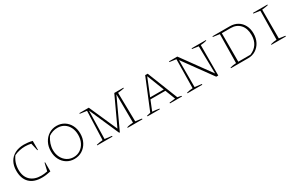

<svg xmlns="http://www.w3.org/2000/svg" viewBox="132 -1601 4083 2686"><g transform="rotate(-30 2173.0 -258.5)"><path d="M344 5Q216 5 147.5 -62.5Q79 -130 79 -257Q79 -340 112.5 -399.5Q146 -459 207.5 -491Q269 -523 354 -523Q383 -523 417 -519Q451 -515 488 -506V-360H479L451 -482Q427 -487 403 -490Q379 -493 355 -493Q310 -493 265 -483.5Q220 -474 178 -454Q113 -366 113 -253Q113 -144 176 -84Q239 -24 349 -24Q371 -24 396.5 -26.5Q422 -29 450 -35L479 -160H488V-13Q448 -4 413 0.5Q378 5 344 5Z M869 6Q801 6 748 -27Q695 -60 664.5 -118Q634 -176 634 -251Q634 -329 666 -390Q698 -451 753.5 -486.5Q809 -522 879 -522Q948 -522 1001.5 -488.5Q1055 -455 1085.5 -396.5Q1116 -338 1116 -263Q1116 -186 1084 -125Q1052 -64 996.5 -29Q941 6 869 6ZM873 -22Q933 -22 980 -53Q1027 -84 1054 -138Q1081 -192 1081 -262Q1081 -329 1055.5 -381Q1030 -433 983.5 -462.5Q937 -492 875 -492Q838 -492 801 -480.5Q764 -469 733 -447Q701 -401 684.5 -351.5Q668 -302 668 -252Q668 -187 694.5 -134.5Q721 -82 767.5 -52Q814 -22 873 -22Z M1866 -26 1968 -12V0H1729V-10Q1755 -18 1780 -21.5Q1805 -25 1830 -26L1827 -485L1603 0H1592L1381 -480L1371 -26L1484 -12V0H1238V-10Q1290 -23 1339 -26L1356 -490L1247 -505V-516H1399L1600 -62L1811 -516H1959V-506Q1939 -502 1912.5 -497.5Q1886 -493 1858 -491Z M2545 -23Q2557 -21 2563.5 -20Q2570 -19 2579 -17Q2588 -15 2607 -10V0H2413V-12L2508 -23L2445 -185H2204L2139 -24Q2171 -22 2196.5 -18.5Q2222 -15 2250 -10V0H2050V-12L2108 -24L2310 -516H2350ZM2215 -212H2435L2327 -489Z M3060 -516H3291V-506Q3263 -499 3241 -496Q3219 -493 3194 -491L3193 0H3160L2825 -462V-26L2935 -12V0H2695V-10Q2721 -17 2745.5 -21Q2770 -25 2793 -26L2800 -490L2695 -505V-516H2829L3169 -47L3161 -490L3060 -505Z M3677 -516Q3748 -516 3801.5 -484.5Q3855 -453 3885 -396Q3915 -339 3915 -264Q3915 -187 3884 -127.5Q3853 -68 3799.5 -34Q3746 0 3676 0H3397V-10Q3418 -16 3442.5 -20.5Q3467 -25 3495 -26L3502 -490L3397 -505V-516ZM3728 -27Q3802 -57 3841 -115.5Q3880 -174 3880 -259Q3880 -366 3824 -427Q3768 -488 3676 -488H3532V-27Z M4051 0V-10Q4076 -17 4101 -21Q4126 -25 4149 -26L4156 -490L4051 -505V-516H4285V-506Q4265 -502 4239.5 -497.5Q4214 -493 4186 -491V-26L4285 -12V0Z"/></g></svg>

Font: Piazzolla SC Thin
Style: Regular
Weight: 100
Designer: Juan Pablo del Peral
Foundry: Huerta Tipografica
Version: Version 1.330